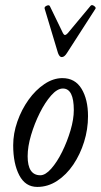

<svg xmlns="http://www.w3.org/2000/svg" viewBox="-20 -724 397 757"><path d="M127 13Q80 13 56 -33Q32 -79 32 -151Q32 -198 48.5 -245Q65 -292 92.5 -330.5Q120 -369 155 -392.5Q190 -416 226 -416Q276 -416 301.5 -374Q327 -332 327 -266Q327 -214 311.5 -164.5Q296 -115 269 -75Q242 -35 205.5 -11Q169 13 127 13ZM139 -33Q159 -33 182 -59Q205 -85 225 -125.5Q245 -166 258 -210Q271 -254 271 -290Q271 -375 228 -375Q206 -375 182 -348Q158 -321 137 -279Q116 -237 102.5 -191.5Q89 -146 89 -108Q89 -33 139 -33ZM224 -499Q218 -499 214 -504.5Q210 -510 208 -517L156 -690Q154 -697 164 -701.5Q174 -706 177 -699L225 -600Q231 -586 236 -586Q242 -586 252 -599L337 -701Q342 -707 351 -700.5Q360 -694 356 -689L244 -515Q234 -499 224 -499Z"/></svg>

Font: Junicode Two Beta Condensed
Style: Italic
Weight: 400
Width: 3
Italic angle: -9°
Version: Version 1.053; ttfautohint (v1.8.4)